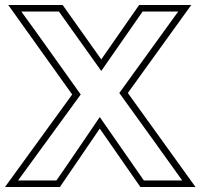

<svg xmlns="http://www.w3.org/2000/svg" viewBox="-43 -733 800 766"><path d="M684 -13Q622 -99 558.5 -188Q495 -277 433 -362L668 -687H526L361 -450L192 -687H42Q101 -606 161 -521.5Q221 -437 279 -356L29 -13H182Q224 -73 269 -139.5Q314 -206 355 -266L531 -13ZM517 13 355 -220 196 13H-23L245 -356L-10 -713H207L361 -496L512 -713H720L467 -362L737 13Z"/></svg>

Font: CMG Sans Outline
Style: Outline
Weight: 700
Designer: Julieta Ulanovsky
Foundry: Julieta Ulanovsky
Version: Version 7.200